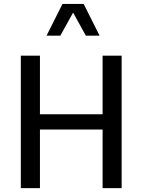

<svg xmlns="http://www.w3.org/2000/svg" viewBox="-20 -975 738 995"><path d="M413.6 -954.6H303.7L221.2 -790H292.5L358.9 -909.7L424.8 -790H496.1ZM511.7 -382.8H187V-686.5H87.9V0H187V-303.7H511.7V0H610.4V-686.5H511.7Z"/></svg>

Font: Estedad Medium
Style: Regular
Weight: 500
Designer: Amin Abedi
Version: Version 7.3